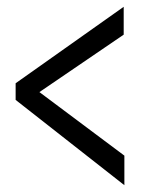

<svg xmlns="http://www.w3.org/2000/svg" viewBox="-20 -590 415 565"><path d="M346 -45 26 -296V-345L344 -570V-488L96 -319L346 -132Z"/></svg>

Font: Inconsolata Condensed Medium
Style: Regular
Weight: 500
Width: 3
Monospace: yes
Designer: Raph Levien, Cyreal, Brenton Simpson
Foundry: Raph Levien, Cyreal, Google
Version: Version 3.100; ttfautohint (v1.8.4.7-5d5b)